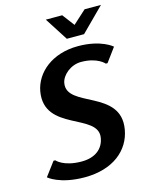

<svg xmlns="http://www.w3.org/2000/svg" viewBox="-133 -983 835 1076"><g transform="rotate(-15 285.0 -445.0)"><path d="M375 -710C225 -710 125 -625 106 -520C67 -295 391 -320 366 -180C356 -120 309 -80 229 -80C124 -80 87 -125 87 -125H77L17 -45C17 -45 78 10 223 10C388 10 488 -75 508 -190C548 -415 223 -390 248 -530C256 -575 309 -620 369 -620C464 -620 501 -575 501 -575H511L570 -655C570 -655 510 -710 375 -710ZM426 -766 560 -900H465L388 -830L335 -900H240L326 -766Z"/></g></svg>

Font: Scada
Style: Bold Italic
Weight: 700
Designer: Jovanny Lemonad
Foundry: Jovanny Lemonad
Version: Version 3.005